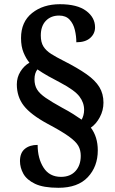

<svg xmlns="http://www.w3.org/2000/svg" viewBox="-20 -780 547 913"><path d="M258 113Q186 113 146.5 94Q107 75 91 46Q75 17 75 -14Q75 -53 98 -72Q121 -91 159 -91Q159 -27 187 17Q215 61 270 61Q314 61 339 33.5Q364 6 364 -39Q364 -66 352.5 -86.5Q341 -107 307 -131.5Q273 -156 205 -192Q126 -235 93 -277.5Q60 -320 60 -379Q60 -412 77 -439.5Q94 -467 120 -482Q104 -501 92 -530Q80 -559 80 -599Q80 -676 132.5 -718Q185 -760 265 -760Q347 -760 389.5 -728.5Q432 -697 432 -650Q432 -620 409 -599.5Q386 -579 343 -579Q343 -608 336 -637.5Q329 -667 311 -686.5Q293 -706 261 -706Q222 -706 198 -681Q174 -656 174 -611Q174 -579 186.5 -559Q199 -539 223.5 -523.5Q248 -508 282 -491Q349 -457 391 -427.5Q433 -398 452.5 -366Q472 -334 472 -292Q472 -255 454.5 -222.5Q437 -190 412 -173Q445 -129 445 -65Q445 12 397.5 62.5Q350 113 258 113ZM368 -211Q373 -219 376.5 -231.5Q380 -244 380 -258Q380 -292 357.5 -321.5Q335 -351 267 -387Q236 -403 208.5 -418.5Q181 -434 158 -450Q144 -432 144 -403Q144 -375 156 -355Q168 -335 197 -315Q226 -295 275 -268Q307 -251 329 -237Q351 -223 368 -211Z"/></svg>

Font: Noto Serif Khmer SemiCondensed
Style: Bold
Weight: 700
Width: 4
Designer: Danh Hong and the Monotype Design Team
Foundry: Monotype Imaging Inc.
Version: Version 2.004; ttfautohint (v1.8.4.7-5d5b)